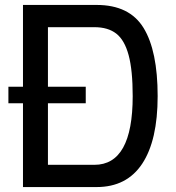

<svg xmlns="http://www.w3.org/2000/svg" viewBox="-20 -757 713 777"><path d="M618 -368Q618 -189 555.5 -94.5Q493 0 371 0H73V-339H14V-406H73V-737H371Q504 -737 561 -644Q618 -551 618 -368ZM517 -368Q517 -473 500.5 -534Q484 -595 450.5 -621Q417 -647 362 -647H174V-406H327V-339H174V-90H362Q517 -90 517 -368Z"/></svg>

Font: Exo Medium
Style: Regular
Weight: 500
Designer: Natanael Gama
Foundry: Natanael Gama
Version: Version 1.500; ttfautohint (v1.6)